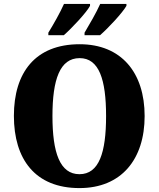

<svg xmlns="http://www.w3.org/2000/svg" viewBox="-20 -951 810 981"><path d="M412 -784V-771H491C534 -808 606 -886 626 -921V-931H492C472 -886 438 -828 412 -784ZM227 -784V-771H306C348 -808 421 -886 440 -921V-931H307C287 -886 254 -828 227 -784ZM386 10C600 10 719 -137 719 -358C719 -580 600 -725 387 -725C160 -725 51 -580 51 -359C51 -137 160 10 386 10ZM386 -61C286 -61 248 -171 248 -358C248 -545 286 -654 387 -654C486 -654 522 -545 522 -358C522 -171 486 -61 386 -61Z"/></svg>

Font: Noto Serif Tamil SemiCondensed Black
Style: Italic
Weight: 900
Width: 4
Italic angle: -12°
Designer: Indian Type Foundry, Tom Grace, and the Monotype Design Team
Foundry: Monotype Imaging Inc.
Version: Version 2.003